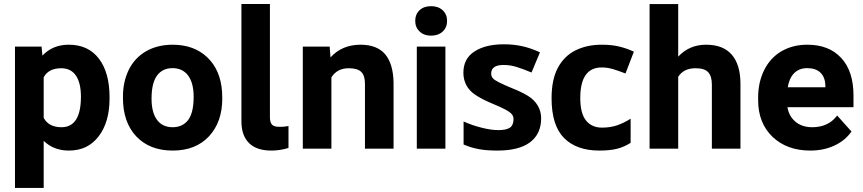

<svg xmlns="http://www.w3.org/2000/svg" viewBox="-20 -731 4242 944"><path d="M282.2 -105.5Q377.9 -105.5 377.9 -255.9Q377.9 -323.2 353 -359.9Q328.1 -395.5 281.2 -395.5Q218.8 -395.5 194.8 -351.1V-151.4Q219.7 -105.5 282.2 -105.5ZM518.6 -253.4V-246.6Q518.6 -130.9 465.3 -61Q438.5 -25.9 402.3 -8.3Q365.7 9.3 318.8 9.3Q243.7 9.3 194.8 -38.6V189.9V192.9H191.4H57.1H53.7V189.9V-498.5V-502H57.1H181.6H184.6V-499L188.5 -457.5Q238.8 -511.2 317.9 -511.2Q414.6 -511.2 466.8 -441.9Q518.6 -373.5 518.6 -253.4Z M752.4 -359.9Q725.1 -323.2 725.1 -246.1Q725.1 -177.2 752.4 -141.1Q779.3 -105.5 829.1 -105.5Q877.4 -105.5 904.8 -140.6Q932.1 -176.3 932.1 -255.4Q932.1 -322.8 904.8 -359.9Q877.4 -396 828.1 -396Q779.3 -396 752.4 -359.9ZM584.5 -249.5V-255.4Q584.5 -329.6 613.3 -388.2Q642.6 -446.8 697.3 -478.5Q752.9 -510.7 828.1 -511.2Q934.1 -511.2 999.3 -449Q1064.5 -386.7 1071.8 -279.8L1072.8 -246.1Q1072.8 -130.9 1007.3 -60.5Q941.9 9.3 829.1 9.3Q715.8 9.3 649.9 -60.5Q584.5 -130.4 584.5 -249.5Z M1167 -708V-711.4H1169.9H1304.2H1307.1V-708V-397V-155.3Q1307.1 -129.4 1317.4 -118.2Q1326.7 -107.4 1354.5 -107.4Q1355 -107.4 1355.5 -107.4Q1356.4 -107.4 1357.9 -107.4Q1377.4 -107.4 1394.5 -110.8L1398.4 -111.3V-107.4V-5.9V-3.4L1396 -2.9Q1356 9.3 1314 9.3Q1242.2 9.3 1205.1 -26.9Q1167 -64 1167 -134.3V-397Z M1601.1 -502V-499L1605 -448.7Q1661.1 -510.7 1752 -511.2Q1834 -511.2 1874 -463.9Q1913.6 -416.5 1915 -323.2V-3.4V0H1911.6H1777.3H1774.4V-3.4V-318.8Q1774.4 -359.4 1756.1 -377.4Q1737.8 -395.5 1694.3 -395.5Q1637.7 -395.5 1609.4 -350.6V-3.4V0H1606H1471.7H1468.8V-3.4V-498.5V-502H1471.7H1598.1Z M2099.6 -700.7Q2135.3 -700.7 2156.7 -680.4Q2178.2 -660.2 2178.2 -628.4Q2178.2 -596.2 2156.5 -575.9Q2134.8 -555.7 2099.6 -555.7Q2064.5 -555.7 2043 -576.2Q2021.5 -596.7 2021.5 -628.4Q2021.5 -660.2 2042.5 -680.4Q2063.5 -700.7 2099.6 -700.7ZM2169.9 0H2167H2032.2H2029.3V-3.4V-498.5V-502H2032.2H2167H2169.9V-498.5V-3.4Z M2640.6 -149.4Q2640.6 -72.8 2586.4 -31.7Q2532.2 9.3 2425.8 9.3H2425.3H2424.8Q2372.6 9.3 2335 2.4Q2296.9 -4.4 2259.3 -20.5V-133.8Q2299.8 -115.2 2346.7 -103.5Q2393.6 -91.3 2429.7 -91.3H2430.2Q2469.7 -91.3 2487.3 -103.5Q2504.4 -115.2 2504.9 -144.5Q2504.9 -157.2 2498 -167.5Q2490.7 -177.7 2467.8 -190.7Q2444.8 -203.6 2396 -223.6Q2347.7 -244.1 2317.9 -264.2Q2288.1 -283.7 2272.9 -312Q2258.3 -340.3 2258.3 -373Q2258.3 -442.9 2313 -478Q2367.2 -513.2 2457 -513.2H2457.5Q2458 -513.2 2458.5 -513.2Q2505.4 -513.2 2547.4 -503.9Q2589.8 -494.6 2634.8 -473.6L2593.3 -374.5Q2556.6 -390.1 2522.9 -400.9Q2489.7 -411.6 2456.1 -411.6Q2395 -411.6 2395 -369.1Q2395 -356.4 2402.8 -346.7Q2410.6 -337.4 2433.1 -326.2Q2463.9 -311 2500 -296.4Q2543.5 -279.3 2574.7 -260.3Q2606.4 -241.2 2623.5 -212.4Q2640.6 -184.1 2640.6 -149.4Z M3013.7 0.5Q2979 9.3 2926.8 9.3Q2814.5 9.3 2753.2 -52.5Q2691.9 -114.3 2691.9 -248.5Q2691.9 -340.3 2723.1 -398.2Q2754.4 -456.1 2810.1 -483.6Q2865.7 -511.2 2938.5 -511.2Q2990.2 -511.2 3028.6 -501.2Q3066.9 -491.2 3095.7 -477.1H3096.7L3096.2 -476.1L3055.7 -370.6L3055.2 -369.6L3054.2 -370.1Q3022 -382.8 2994.1 -391.1Q2966.3 -399.4 2938.5 -399.4Q2833 -399.4 2833 -249Q2833 -174.3 2860.8 -139.2Q2888.7 -104 2938.5 -103.5Q2981.4 -103.5 3014.6 -115Q3047.9 -126.5 3079.1 -146.5L3080.6 -147.5V-146V-29.3V-28.8Q3064.5 -18.6 3047.9 -11.2Q3031.2 -3.9 3013.7 0.5Z M3314.5 -708V-452.6Q3369.6 -511.2 3450.7 -511.2Q3534.7 -511.2 3576.7 -463.4Q3620.1 -414.6 3620.6 -320.8V-3.4V0H3617.2H3482.9H3480V-3.4V-315.9Q3480 -356.9 3461.4 -376.5Q3443.4 -395.5 3399.9 -395.5Q3341.3 -395.5 3314.5 -353.5V-3.4V0H3311H3176.8H3173.8V-3.4V-708V-710.9H3176.8H3311H3314.5Z M3948.7 -396Q3909.2 -396 3884.3 -371.1Q3860.4 -346.7 3853 -301.8H4038.1V-309.1Q4037.1 -351.1 4014.2 -373.5Q3991.2 -396 3948.7 -396ZM3963.9 9.3Q3849.1 9.3 3777.8 -58.6Q3707.5 -126.5 3707.5 -238.8V-251.5Q3707.5 -326.7 3737.3 -386.7Q3767.1 -446.3 3821.3 -478.5Q3877.4 -511.2 3949.2 -511.2Q4056.2 -511.2 4116.2 -445.8Q4176.3 -380.9 4176.3 -261.7V-207.5V-204.1H4172.9H3851.6Q3858.9 -160.2 3890.1 -133.3Q3922.9 -105.5 3973.1 -105.5Q4051.3 -105.5 4093.8 -160.2L4096.2 -163.1L4098.6 -160.2L4164.6 -86.4L4166.5 -84.5L4165 -82.5Q4134.3 -39.1 4082 -15.1Q4055.7 -2.9 4026.1 3.2Q3996.6 9.3 3963.9 9.3Z"/></svg>

Font: MAUL Bold
Style: Bold
Weight: 700
Designer: MAUL
Version: Version 1.0; 2020; ttfautohint (v1.8.3)